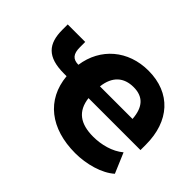

<svg xmlns="http://www.w3.org/2000/svg" viewBox="-118 -758 977 977"><g transform="rotate(45 370.5 -269.5)"><path d="M501.5 11.2C581.5 11.2 668.9 -13.2 718.3 -57.6L672.4 -166C628.4 -128.9 564.5 -112.8 506.8 -112.8C413.6 -112.8 361.3 -150.4 351.1 -234.9H725.1V-273.9C725.1 -442.4 629.4 -549.8 468.3 -549.8C322.8 -549.8 214.8 -457.5 194.8 -318.4C154.3 -318.8 137.2 -339.4 137.2 -387.2V-425.3H11.2V-387.2C11.2 -286.1 54.2 -234.9 174.3 -234.9H193.4C207.5 -79.1 324.2 11.2 501.5 11.2ZM474.1 -437C542 -437 578.6 -399.4 584.5 -318.4H350.1C359.4 -397.9 404.3 -437 474.1 -437Z"/></g></svg>

Font: Winston ExtraBold
Style: Regular
Weight: 800
Designer: Vernon Adams, Kim Jin-seong, David Berlow, Cristiano Sobral
Foundry: The Winston Project Authors
Version: Version 3.004